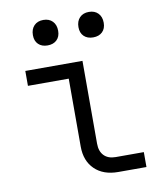

<svg xmlns="http://www.w3.org/2000/svg" viewBox="-86 -843 772 913"><g transform="rotate(-10 300.0 -387.0)"><path d="M411 0Q339 0 297.5 -40.5Q256 -81 256 -150V-478H59V-550H335V-150Q335 -113 355 -92.5Q375 -72 411 -72H547V0ZM405 -651Q377 -651 360.5 -667Q344 -683 344 -711Q344 -740 360.5 -757Q377 -774 405 -774Q433 -774 449.5 -757Q466 -740 466 -711Q466 -683 449.5 -667Q433 -651 405 -651ZM185 -651Q157 -651 140.5 -667Q124 -683 124 -711Q124 -740 140.5 -757Q157 -774 185 -774Q213 -774 229.5 -757Q246 -740 246 -711Q246 -683 229.5 -667Q213 -651 185 -651Z"/></g></svg>

Font: Pitagon Sans Mono Light
Style: Regular
Weight: 300
Monospace: yes
Designer: Travis Tran
Foundry: Pitagon
Version: Version 1.001; ttfautohint (v1.8.4.7-5d5b);gftools[0.9.26]